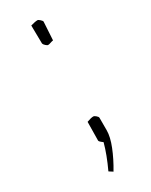

<svg xmlns="http://www.w3.org/2000/svg" viewBox="-152 -483 489 623"><g transform="rotate(-30 92.5 -171.5)"><path d="M84 -373 83 -441Q100 -446 109 -446Q112 -446 118 -440.5Q124 -435 124 -432L120 -364Q114 -363 108.5 -361Q103 -359 99 -359Q96 -359 90.5 -364Q85 -369 84 -373ZM63 94Q86 45 97 4Q96 3 90 -1.5Q84 -6 84 -10L85 -79Q101 -85 110 -85Q113 -85 119 -80Q125 -75 125 -71V-24Q125 0 111.5 34Q98 68 77 103Z"/></g></svg>

Font: Grenze Thin
Style: Regular
Weight: 250
Designer: Renata Polastri
Foundry: Omnibus-Type
Version: Version 1.002; ttfautohint (v1.8)